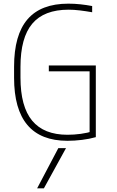

<svg xmlns="http://www.w3.org/2000/svg" viewBox="-20 -760 640 1050"><path d="M220 270H183L299 50H341ZM349 10Q57 10 57 -335V-395Q57 -569 130.5 -654.5Q204 -740 354 -740Q387 -740 419.5 -736.5Q452 -733 484 -727V-693Q450 -699 417 -703Q384 -707 355 -707Q221 -707 156.5 -630.5Q92 -554 92 -394V-336Q92 -177 156 -100Q220 -23 349 -23Q385 -23 421.5 -28Q458 -33 490 -43L470 -25V-370H247V-402H504V-10Q469 0 428 5Q387 10 349 10Z"/></svg>

Font: M PLUS Code Latin Expanded ExtraLight
Style: Regular
Weight: 250
Width: 7
Designer: Coji Morishita
Foundry: UNDERFOREST DESIGN
Version: Version 1.002; ttfautohint (v1.8.3)